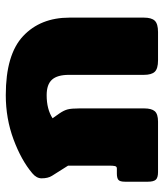

<svg xmlns="http://www.w3.org/2000/svg" viewBox="30 -610 580 681"><g transform="rotate(-90 320.5 -270.0)"><path d="M16 -36V-117Q16 -135 22.5 -140.5Q29 -146 45 -146H63Q70 -146 71.5 -153Q73 -160 73 -172V-319L37 -376Q28 -390 28 -413Q28 -431 46 -446Q92 -485 166 -512.5Q240 -540 323 -540Q467 -540 532.5 -478.5Q598 -417 598 -314V-50Q598 -23 587 -11.5Q576 0 547 0H446Q417 0 406 -11.5Q395 -23 395 -50V-316Q395 -357 378 -376Q361 -395 323 -395Q273 -395 241 -374L258 -350Q269 -334 272.5 -320.5Q276 -307 276 -279V-49Q276 -23 266 -11.5Q256 0 229 0H50Q30 0 23 -8Q16 -16 16 -36Z"/></g></svg>

Font: Mitr SemiBold
Style: Regular
Weight: 600
Designer: Thanarat Vachiruckul
Foundry: Cadson Demak
Version: Version 1.002